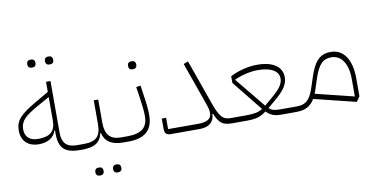

<svg xmlns="http://www.w3.org/2000/svg" viewBox="-82 -921 2646 1354"><g transform="rotate(-10 1241.5 -244.0)"><path d="M320 -632H325C341 -632 352 -641 352 -660C352 -680 341 -689 325 -689H320C304 -689 293 -680 293 -660C293 -641 304 -632 320 -632ZM193 -632H198C214 -632 225 -641 225 -660C225 -680 214 -689 198 -689H193C177 -689 166 -680 166 -660C166 -641 177 -632 193 -632ZM436 0 449 -12V-38H415C344 -38 307 -66 307 -148V-516H275V-444L172 -384C66 -321 26 -284 26 -211C26 -135 73 -91 151 -91C214 -91 259 -119 274 -168H278V-146C278 -38 320 0 436 0ZM152 -129C91 -129 58 -160 58 -213C58 -273 93 -305 189 -359L275 -407V-239C275 -162 237 -129 152 -129Z M661 201H666C682 201 693 192 693 173C693 153 682 144 666 144H661C645 144 634 153 634 173C634 192 645 201 661 201ZM534 201H539C555 201 566 192 566 173C566 153 555 144 539 144H534C518 144 507 153 507 173C507 192 518 201 534 201ZM437 0C531 0 574 -25 590 -95H593C608 -30 655 0 739 0L751 -12V-38H728C652 -38 616 -77 616 -163V-329H584V-163C584 -71 552 -38 460 -38H449L437 -26Z M891 -497H896C912 -497 923 -506 923 -525C923 -545 912 -554 896 -554H891C875 -554 864 -545 864 -525C864 -506 875 -497 891 -497ZM739 0H773C893 0 951 -51 951 -160C951 -196 947 -239 938 -296L927 -374L895 -369L907 -291C916 -230 920 -188 920 -158C920 -74 874 -38 773 -38H751L739 -26Z M1075 0H1284C1352 0 1389 -31 1391 -89H1396C1425 -19 1452 0 1515 0L1527 -12V-38H1513C1457 -38 1434 -65 1397 -171L1286 -484L1253 -471L1360 -169C1373 -132 1376 -118 1376 -98C1376 -59 1346 -38 1284 -38H1065V-119H1034V-42C1034 -14 1049 0 1075 0Z M1515 0H1621C1687 0 1720 -9 1762 -41C1794 -10 1822 0 1868 0H1975L1987 -12V-38H1868C1828 -38 1808 -43 1788 -61L1839 -104C1912 -165 1939 -207 1939 -256C1939 -332 1873 -376 1762 -376C1698 -376 1625 -358 1568 -328V-280L1742 -63C1713 -44 1682 -38 1621 -38H1527L1515 -26ZM1592 -297V-300C1654 -327 1713 -338 1761 -338C1853 -338 1908 -306 1908 -253C1908 -213 1884 -180 1821 -127L1768 -82Z M2409 4 2434 -32V-160C2434 -295 2380 -375 2288 -375C2204 -375 2166 -321 2134 -223L2112 -156C2086 -75 2058 -38 1987 -38L1975 -26V0C2039 0 2079 -19 2109 -70ZM2139 -141 2161 -208C2192 -302 2225 -337 2285 -337C2358 -337 2402 -271 2402 -160V-36L2126 -104C2130 -115 2135 -127 2139 -141Z"/></g></svg>

Font: IBM Plex Arabic ExtraLight
Style: Regular
Weight: 200
Designer: Mike Abbink, Paul van der Laan, Pieter van Rosmalen, Wael Morcos, Khajak Apelian
Foundry: Bold Monday
Version: Version 1.0